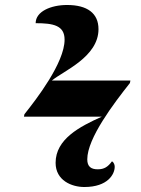

<svg xmlns="http://www.w3.org/2000/svg" viewBox="-20 -740 565 770"><path d="M318 10C413 10 440 -42 440 -71C440 -77 438 -88 429 -93C413 -71 398 -61 372 -61C345 -61 330 -72 330 -101C330 -186 437 -326 501 -407L503 -417H188C233 -455 375 -511 375 -623C375 -687 330 -720 249 -720C184 -720 123 -694 123 -647C194 -647 239 -638 239 -581C239 -488 125 -341 78 -282L76 -272H388C299 -232 203 -182 203 -87C203 -16 268 10 318 10Z"/></svg>

Font: Noto Serif Display SemiCondensed Black
Style: Italic
Weight: 900
Width: 4
Italic angle: -12°
Designer: Monotype Design Team
Foundry: Monotype Imaging Inc.
Version: Version 2.009